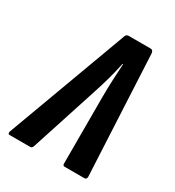

<svg xmlns="http://www.w3.org/2000/svg" viewBox="-152 -569 591 647"><g transform="rotate(30 143.5 -245.0)"><path d="M-19 0Q-27 0 -24 -11L148 -477Q151 -490 161 -490H247Q257 -490 258 -477L281 -11Q281 0 272 0H195Q188 0 188 -8V-269Q188 -299 189.5 -332Q191 -365 193 -398H191Q184 -365 175 -332.5Q166 -300 156 -270L71 -8Q68 0 61 0Z"/></g></svg>

Font: Sofia Sans Extra Condensed SemiBold
Style: Italic
Weight: 600
Italic angle: -9°
Designer: Botio Nikoltchev, Ani Petrova
Foundry: lettersoup
Version: Version 4.101